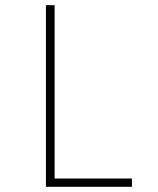

<svg xmlns="http://www.w3.org/2000/svg" viewBox="-20 -720 610 740"><path d="M190.5 -32H488.5V0H157V-700H190.5Z"/></svg>

Font: League Mono Narrow Thin
Style: Regular
Weight: 100
Width: 3
Designer: Tyler Finck
Foundry: The League of Moveable Type / Tyler Finck
Version: Version 2.210